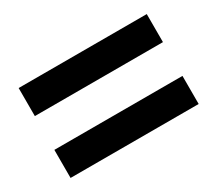

<svg xmlns="http://www.w3.org/2000/svg" viewBox="-78 -639 770 680"><g transform="rotate(-30 307.0 -299.0)"><path d="M568.8 -368.2H44.9V-482.9H568.8ZM568.8 -115.2H44.9V-230H568.8Z"/></g></svg>

Font: Mattone
Style: Regular
Weight: 400
Width: 6
Designer: Nunzio Mazzaferro
Foundry: Collletttivo
Version: Version 2.000;Glyphs 3.2 (3217)